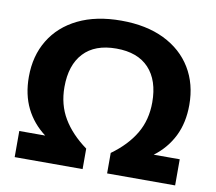

<svg xmlns="http://www.w3.org/2000/svg" viewBox="-81 -845 1061 941"><g transform="rotate(10 449.0 -375.0)"><path d="M50 0V-130H179Q116.5 -177 83.2 -244.2Q50 -311.5 50 -400Q50 -504.5 97.8 -583.2Q145.5 -662 235 -705.8Q324.5 -749.5 449 -749.5Q574 -749.5 663.5 -705.8Q753 -662 800.8 -583.2Q848.5 -504.5 848.5 -400Q848.5 -311.5 815 -244.2Q781.5 -177 719 -130H848.5V0H510V-102Q587.5 -158 627.5 -225.8Q667.5 -293.5 667.5 -381Q667.5 -490.5 611.5 -550.5Q555.5 -610.5 449 -610.5Q342.5 -610.5 286.5 -550.5Q230.5 -490.5 230.5 -381Q230.5 -293.5 270.8 -225.8Q311 -158 388 -102V0Z"/></g></svg>

Font: Encode Sans Exp
Style: Bold
Weight: 700
Width: 7
Designer: Multiple Designers
Foundry: Impallari Type
Version: Version 3.002; ttfautohint (v1.8.3) -l 8 -r 50 -G 200 -x 14 